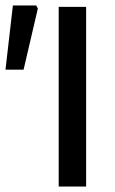

<svg xmlns="http://www.w3.org/2000/svg" viewBox="-30 -680 421 700"><path d="M184 0V-655H284V0ZM-10 -426 17 -660H102L108 -649L56 -426Z"/></svg>

Font: Source Sans 3 Medium
Style: Regular
Weight: 500
Designer: Paul D. Hunt
Foundry: Adobe
Version: Version 3.052;hotconv 1.1.0;makeotfexe 2.6.0